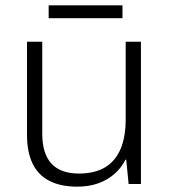

<svg xmlns="http://www.w3.org/2000/svg" viewBox="-20 -688 636 718"><path d="M507 -532V0H461L452 -91H449Q435 -62 409.5 -39Q384 -16 349 -3Q314 10 268 10Q207 10 165 -11.5Q123 -33 102 -76Q81 -119 81 -184V-532H138V-189Q138 -113 172.5 -76Q207 -39 275 -39Q334 -39 372.5 -62Q411 -85 430.5 -130Q450 -175 450 -242V-532ZM438 -668V-620H162V-668Z"/></svg>

Font: Noto Sans Georgian Light
Style: Regular
Weight: 300
Version: Version 2.002